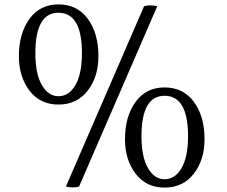

<svg xmlns="http://www.w3.org/2000/svg" viewBox="-20 -824 1032 874"><path d="M729 30Q646 30 597.5 -33Q549 -96 549 -190Q549 -294 597 -360Q645 -426 729 -426Q814 -426 862.5 -360.5Q911 -295 911 -190Q911 -96 862 -33Q813 30 729 30ZM729 -8Q777 -8 806.5 -59Q836 -110 836 -204Q836 -388 729 -388Q624 -388 624 -204Q624 -110 653.5 -59Q683 -8 729 -8ZM246 -348Q163 -348 114.5 -411Q66 -474 66 -568Q66 -672 114 -738Q162 -804 246 -804Q331 -804 379.5 -738.5Q428 -673 428 -568Q428 -474 379 -411Q330 -348 246 -348ZM246 -386Q294 -386 323.5 -437Q353 -488 353 -582Q353 -766 246 -766Q141 -766 141 -582Q141 -488 170.5 -437Q200 -386 246 -386ZM696 -796 340 25Q329 29 311 29Q292 29 280 25L636 -796Q661 -803 696 -796Z"/></svg>

Font: Adamina
Style: Regular
Weight: 400
Designer: Cyreal (www.cyreal.org)
Foundry: Cyreal
Version: Version 1.011